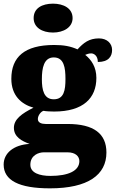

<svg xmlns="http://www.w3.org/2000/svg" viewBox="-34 -797 633 1050"><path d="M256 -619C313 -619 363 -647 363 -698C363 -752 313 -777 256 -777C196 -777 150 -752 150 -698C150 -647 196 -619 256 -619ZM239 233C448 233 548 159 548 37C548 -66 479 -119 336 -119H216C193 -119 173 -126 173 -146C173 -166 190 -187 204 -191C215 -188 248 -187 262 -187C422 -187 493 -261 493 -371C493 -430 466 -470 432 -497C440 -500 450 -505 465 -505C478 -505 501 -494 501 -458C560 -458 579 -489 579 -524C579 -558 553 -587 507 -587C453 -587 423 -563 390 -527C352 -544 315 -551 262 -551C100 -551 28 -485 28 -366C28 -275 82 -227 149 -208C85 -176 42 -145 42 -98C42 -48 86 -25 128 -10C41 -5 -14 40 -14 103C-14 189 69 233 239 233ZM260 -254C206 -254 195 -305 195 -364C195 -425 206 -483 260 -483C316 -483 324 -427 324 -365C324 -304 316 -254 260 -254ZM242 165C183 165 132 149 132 104C132 52 177 36 206 36H335C380 36 400 59 400 84C400 137 340 165 242 165Z"/></svg>

Font: Noto Serif Thai Black
Style: Regular
Weight: 900
Designer: Monotype Design Team
Foundry: Monotype Imaging Inc.
Version: Version 2.002